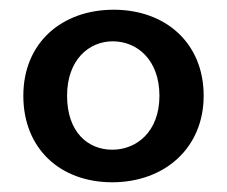

<svg xmlns="http://www.w3.org/2000/svg" viewBox="-20 -722 467 395"><path d="M214 -702C107 -702 28 -634 28 -525C28 -417 103 -347 211 -347C318 -347 399 -417 399 -525C399 -634 320 -702 214 -702ZM118 -525C118 -599 163 -637 212 -637C262 -637 308 -599 308 -525C308 -450 260 -414 211 -414C161 -414 118 -450 118 -525Z"/></svg>

Font: Malmofest Medium
Style: Regular
Weight: 500
Designer: Jonny Pinhorn (Poppins), Kolossal
Version: Version 1.004;Glyphs 3.1.2 (3151)